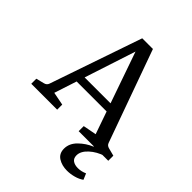

<svg xmlns="http://www.w3.org/2000/svg" viewBox="-214 -687 991 991"><g transform="rotate(45 281.5 -192.0)"><path d="M1 0V-37L45 -48Q62 -52 67 -67L240 -571H318L499 -67Q504 -52 521 -48L563 -37V0H347V-37L420 -51L250 -538H277L118 -51L190 -37V0ZM448 187Q411 187 384 170Q357 153 357 117Q357 79 388 48.5Q419 18 458 2V-5H534Q489 9 458 37.5Q427 66 427 96Q427 118 441.5 128Q456 138 479 138Q503 138 528 127L542 160Q524 173 498.5 180Q473 187 448 187ZM129 -174 143 -218H387L404 -174Z"/></g></svg>

Font: Rasa
Style: Regular
Weight: 400
Designer: Anna Giedrys (Yrsa+Rasa design), David Brezina (Yrsa art-direction, Rasa art-direction, design)
Foundry: Rosetta Type Foundry
Version: Version 2.004